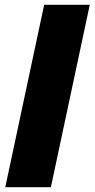

<svg xmlns="http://www.w3.org/2000/svg" viewBox="-20 -780 394 800"><path d="M2 0 164 -760H354L192 0Z"/></svg>

Font: Be Vietnam Pro Black
Style: Italic
Weight: 900
Italic angle: -12°
Designer: Lam Bao, Tony Le, Vietanh Nguyen
Foundry: Yellow Type Foundry
Version: Version 1.002; ttfautohint (v1.8.3)